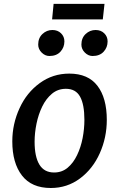

<svg xmlns="http://www.w3.org/2000/svg" viewBox="-20 -932 598 960"><path d="M234 8Q138 8 89.8 -54.5Q41.5 -117 41.5 -225Q41.5 -312.5 78 -391.5Q113.5 -469 178.8 -516.5Q244 -564 326.5 -564Q420.5 -564 467.2 -503Q514 -442 514 -332.5Q514 -244.5 479 -166Q444 -87.5 380 -39.8Q316 8 234 8ZM250.5 -69.5Q289.5 -69.5 318 -93.2Q346.5 -117 365.2 -156Q384 -195 393 -241.2Q402 -287.5 402 -332.5Q402 -410 380.2 -449Q358.5 -488 309.5 -488Q269.5 -488 240 -463.5Q210.5 -439 191.2 -399.5Q172 -360 162.5 -313.5Q153 -267 153 -223.5Q153 -148.5 177 -109Q201 -69.5 250.5 -69.5ZM227 -652Q205.5 -652 188.2 -669.2Q171 -686.5 171 -709Q171 -742 192.2 -762Q213.5 -782 242 -782Q268.5 -782 285.2 -765.5Q302 -749 302 -725Q302 -695 282.2 -673.5Q262.5 -652 227 -652ZM443 -652Q421.5 -652 404.2 -669.2Q387 -686.5 387 -709Q387 -742 408.2 -762Q429.5 -782 458 -782Q484.5 -782 501.2 -765.5Q518 -749 518 -725Q518 -695 498.2 -673.5Q478.5 -652 443 -652ZM240.5 -835 248 -912.5H502.5L494 -835Z"/></svg>

Font: Merriweather Sans Italic
Style: Regular
Weight: 400
Italic angle: -7.5°
Designer: Eben Sorkin
Foundry: Eben Sorkin
Version: Version 1.008; ttfautohint (v1.7.19-72a1) -l 8 -r 50 -G 200 